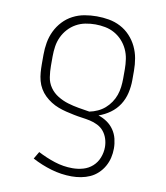

<svg xmlns="http://www.w3.org/2000/svg" viewBox="-84 -598 768 890"><g transform="rotate(10 300.0 -152.5)"><path d="M313 223Q264 223 216.5 209Q169 195 126 172L146 138Q184 158 225.5 171.5Q267 185 310 185Q336 185 360.5 178Q385 171 404 154Q423 137 432.5 112.5Q442 88 442 63Q442 43 436 24Q430 5 418 -10Q406 -25 388 -34Q370 -43 351 -47Q332 -51 313 -53.5Q294 -56 274.5 -60Q255 -64 236.5 -68.5Q218 -73 199.5 -80Q181 -87 164.5 -97.5Q148 -108 134 -121.5Q120 -135 110 -152Q100 -169 95 -188Q90 -207 88.5 -226.5Q87 -246 87 -265V-310Q87 -339 92 -367.5Q97 -396 109.5 -422Q122 -448 142 -469.5Q162 -491 188 -504.5Q214 -518 242.5 -523Q271 -528 300 -528Q329 -528 357.5 -523Q386 -518 412 -504.5Q438 -491 458 -469.5Q478 -448 490.5 -422Q503 -396 508 -367.5Q513 -339 513 -310V-265Q513 -235 506 -204.5Q499 -174 482.5 -148.5Q466 -123 441 -105Q416 -87 387 -77Q409 -70 428 -57Q447 -44 460 -25Q473 -6 478.5 16.5Q484 39 484 62Q484 84 479 105.5Q474 127 463 146.5Q452 166 435.5 181.5Q419 197 399 206Q379 215 357 219Q335 223 313 223ZM342 -87Q362 -91 380.5 -99.5Q399 -108 414 -121Q429 -134 440.5 -151Q452 -168 458.5 -186.5Q465 -205 467.5 -225Q470 -245 470 -265V-310Q470 -333 466.5 -356.5Q463 -380 453 -401.5Q443 -423 427 -440.5Q411 -458 390.5 -469.5Q370 -481 346.5 -485.5Q323 -490 300 -490Q277 -490 253.5 -485.5Q230 -481 209.5 -469.5Q189 -458 173 -440.5Q157 -423 147 -401.5Q137 -380 133.5 -356.5Q130 -333 130 -310V-265Q130 -239 134 -212.5Q138 -186 153 -164.5Q168 -143 191 -129Q214 -115 239 -107.5Q264 -100 290 -95.5Q316 -91 342 -87Z"/></g></svg>

Font: Iosevka SS04 XLt Ex
Style: Regular
Weight: 200
Width: 7
Monospace: yes
Designer: Belleve Invis
Foundry: Belleve Invis
Version: Version 19.0.0; ttfautohint (v1.8.4)